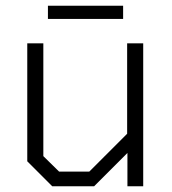

<svg xmlns="http://www.w3.org/2000/svg" viewBox="-20 -649 599 669"><path d="M75 -87V-498H131V-105L186 -51H291L423 -183V-498H479V0H424V-116L308 0H162ZM147 -629H409V-583H147Z"/></svg>

Font: Chakra Petch Light
Style: Regular
Weight: 300
Designer: Katatrad Aksorn Co.,Ltd.
Foundry: Cadson Demak Co.,Ltd.
Version: Version 1.000; ttfautohint (v1.6)